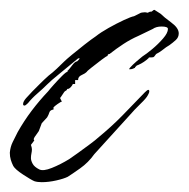

<svg xmlns="http://www.w3.org/2000/svg" viewBox="-44 -349 384 391"><path d="M272 -328 283 -321Q290 -314 305 -303Q320 -292 320 -281Q320 -273 314 -267.5Q308 -262 301 -257Q294 -253 288 -248Q282 -243 274 -239Q270 -233 268 -232.5Q266 -232 259 -232V-231Q255 -227 249 -223Q243 -219 238 -217Q237 -216 235 -216L231 -212V-211Q229 -210 226.5 -209Q224 -208 221 -208Q217 -207 221.5 -212Q226 -217 234 -224Q242 -231 246 -234Q254 -239 266 -249Q278 -259 288 -270.5Q298 -282 298 -290Q298 -295 285 -295Q274 -295 267 -290L238 -276Q222 -269 207.5 -259.5Q193 -250 179 -239Q175 -239 175 -235Q173 -235 162.5 -227Q152 -219 142.5 -211.5Q133 -204 133 -203Q129 -199 122 -196Q115 -193 115 -186H109V-178H104V-177Q103 -175 100.5 -172Q98 -169 95 -168Q94 -167 94 -168H93Q92 -165 90.5 -164.5Q89 -164 87 -162L79 -150H78L82 -142Q80 -142 73 -137Q66 -132 66 -131H65V-126Q58 -125 56.5 -120Q55 -115 52 -110L41 -98L35 -82L28 -72Q27 -71 25.5 -68Q24 -65 25 -65V-64Q27 -64 24 -60.5Q21 -57 19 -54Q21 -48 21 -45Q21 -41 20 -36.5Q19 -32 19 -27Q19 -22 22.5 -15.5Q26 -9 36 -4Q44 0 61.5 -7Q79 -14 97 -25Q103 -29 115.5 -38Q128 -47 140 -56Q152 -65 155 -68Q183 -91 205 -113.5Q227 -136 251 -161Q256 -166 258 -166Q260 -166 260 -163Q260 -160 257 -155Q254 -149 242.5 -138Q231 -127 217 -111L148 -35Q136 -18 119 -6Q102 6 94 11Q86 15 70.5 18.5Q55 22 41 22Q37 22 33 21.5Q29 21 26 20Q19 17 3 6.5Q-13 -4 -17 -11Q-20 -17 -22 -23.5Q-24 -30 -24 -38Q-23 -50 -18 -60Q-13 -70 -8 -80Q5 -103 20.5 -123.5Q36 -144 54 -163Q57 -167 65.5 -176.5Q74 -186 82.5 -194.5Q91 -203 94 -203Q92 -205 94 -205Q97 -208 103 -216Q109 -224 113 -224Q122 -232 115 -230L104 -221Q91 -210 75.5 -197.5Q60 -185 52 -177Q43 -168 32 -158.5Q21 -149 13 -139Q8 -134 6 -134Q3 -134 3 -137Q3 -142 9 -149L22 -163Q30 -171 38 -179Q46 -187 55 -195Q63 -201 71.5 -209Q80 -217 87 -224Q91 -228 102.5 -237.5Q114 -247 128 -258Q142 -269 151 -275Q161 -283 177 -292Q193 -301 208 -308Q223 -315 229 -316L243 -323Q243 -323 245.5 -323.5Q248 -324 251 -324Q254 -324 256 -323Q257 -323 261 -325Q265 -327 262 -325H263Q265 -325 267.5 -327.5Q270 -330 272 -328Z"/></svg>

Font: Cherish
Style: Regular
Weight: 400
Designer: Robert E. Leuschke
Foundry: Robert E. Leuschke
Version: Version 1.005